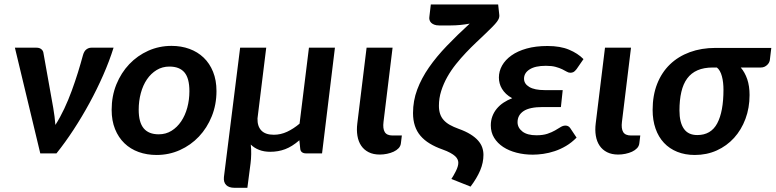

<svg xmlns="http://www.w3.org/2000/svg" viewBox="-20 -703 3555 880"><path d="M500.5 -484.4Q481.4 -423.3 453.1 -358.9Q424.8 -294.4 390.4 -231.2Q356 -168 317.4 -108.9Q278.8 -49.8 238.8 0H164.6L48.3 -484.4H147.5Q160.6 -484.4 168.7 -478Q176.8 -471.7 178.7 -462.4L224.1 -208Q227.5 -187.5 230 -168.5Q232.4 -149.4 233.9 -130.4Q255.9 -165 274.7 -205.1Q293.5 -245.1 308.8 -287.1Q324.2 -329.1 337.2 -370.8Q350.1 -412.6 360.4 -450.7Q365.7 -469.2 376.2 -476.8Q386.7 -484.4 398.4 -484.4Z M707.5 -87.4Q740.2 -87.4 766.1 -103.5Q792 -119.6 810.3 -146.7Q828.6 -173.8 838.4 -209.7Q848.1 -245.6 848.1 -285.2Q848.1 -344.2 825.4 -371.1Q802.7 -397.9 756.3 -397.9Q724.1 -397.9 698 -382.1Q671.9 -366.2 653.6 -339.4Q635.3 -312.5 625.5 -276.4Q615.7 -240.2 615.7 -200.2Q615.7 -142.1 638.7 -114.7Q661.6 -87.4 707.5 -87.4ZM697.8 7.3Q653.3 7.3 615.5 -6.3Q577.6 -20 550.3 -46.4Q522.9 -72.8 507.3 -111.3Q491.7 -149.9 491.7 -199.7Q491.7 -262.7 513.4 -316.2Q535.2 -369.6 572.5 -408.9Q609.9 -448.2 659.7 -470.5Q709.5 -492.7 766.1 -492.7Q810.5 -492.7 848.1 -479Q885.7 -465.3 913.3 -439Q940.9 -412.6 956.5 -374Q972.2 -335.4 972.2 -285.6Q972.2 -223.6 950.7 -170.2Q929.2 -116.7 891.8 -77.1Q854.5 -37.6 804.4 -15.1Q754.4 7.3 697.8 7.3Z M1200.2 -484.4 1160.2 -160.2Q1159.2 -124.5 1177.7 -105Q1196.3 -85.4 1234.9 -85.4Q1266.6 -85.4 1295.9 -99.1Q1325.2 -112.8 1353 -136.2L1396 -484.4H1515.1L1456.1 0H1382.3Q1371.1 0 1364 -5.4Q1356.9 -10.7 1356 -22L1352.1 -60.1Q1335 -45.4 1319.1 -35.4Q1303.2 -25.4 1287.1 -19.3Q1271 -13.2 1254.2 -10.3Q1237.3 -7.3 1218.3 -7.3Q1189.9 -7.3 1167.5 -16.1Q1145 -24.9 1129.4 -40.5Q1131.8 -19.5 1131.3 3.4Q1130.9 26.4 1128.4 45.4L1113.8 157.7H1054.2Q1029.3 157.7 1016.6 145Q1003.9 132.3 1006.3 108.4L1080.6 -484.4Z M1660.2 -484.4H1779.3L1737.8 -144.5Q1733.9 -113.8 1743.4 -97.9Q1752.9 -82 1779.3 -82H1821.8L1817.4 -45.9Q1815.9 -33.2 1806.9 -23.7Q1797.9 -14.2 1784.2 -7.8Q1770.5 -1.5 1753.7 2Q1736.8 5.4 1720.7 5.4Q1690.9 5.4 1669.7 -5.4Q1648.4 -16.1 1635.5 -35.2Q1622.6 -54.2 1618.2 -80.6Q1613.8 -106.9 1617.7 -137.7Z M2268.6 -632.8Q2269 -626.5 2266.8 -619.6Q2264.6 -612.8 2257.6 -603.3Q2250.5 -593.8 2237.5 -580.6Q2224.6 -567.4 2204.6 -548.3Q2185.5 -530.3 2162.6 -508.5Q2139.6 -486.8 2116 -461.9Q2092.3 -437 2069.8 -408.9Q2047.4 -380.9 2030 -350.1Q2012.7 -319.3 2002.2 -286.1Q1991.7 -252.9 1991.7 -218.3Q1991.7 -197.3 1997.1 -181.2Q2002.4 -165 2013.7 -152.6Q2024.9 -140.1 2041.7 -130.6Q2058.6 -121.1 2081.5 -112.8Q2114.3 -101.1 2136.2 -87.4Q2158.2 -73.7 2171.4 -58.6Q2184.6 -43.5 2190.2 -27.1Q2195.8 -10.7 2195.8 6.8Q2195.8 42.5 2180.9 77.9Q2166 113.3 2136.7 152.3L2048.8 117.2Q2053.7 109.9 2059.1 100.6Q2064.5 91.3 2069.3 81.5Q2074.2 71.8 2077.4 61.8Q2080.6 51.8 2080.6 43Q2080.6 35.6 2077.4 28.1Q2074.2 20.5 2066.2 12.9Q2058.1 5.4 2043.9 -2.4Q2029.8 -10.3 2007.8 -18.1Q1974.6 -29.8 1949.5 -45.2Q1924.3 -60.5 1907.2 -80.6Q1890.1 -100.6 1881.6 -126.5Q1873 -152.3 1873 -184.6Q1873 -241.2 1892.3 -292.7Q1911.6 -344.2 1946 -393.8Q1980.5 -443.4 2028.1 -492.9Q2075.7 -542.5 2132.8 -594.7Q2111.3 -590.8 2089.6 -588.6Q2067.9 -586.4 2044.4 -586.4H1992.7Q1979 -586.4 1970 -590.1Q1960.9 -593.8 1955.8 -599.1Q1950.7 -604.5 1948.7 -611.3Q1946.8 -618.2 1947.8 -625L1954.6 -682.6H2263.2Z M2622.6 -386.2Q2614.3 -375.5 2608.2 -372.6Q2602.1 -369.6 2593.8 -369.6Q2585.9 -369.6 2577.6 -374.5Q2569.3 -379.4 2556.9 -385.5Q2544.4 -391.6 2526.6 -396.5Q2508.8 -401.4 2481.9 -401.4Q2433.1 -401.4 2407.5 -385Q2381.8 -368.7 2381.8 -342.3Q2381.8 -318.8 2406 -304.4Q2430.2 -290 2476.6 -290H2559.1L2550.8 -212.4H2467.8Q2407.2 -212.4 2379.6 -193.8Q2352.1 -175.3 2352.1 -143.1Q2352.1 -117.7 2374.3 -100.3Q2396.5 -83 2438.5 -83Q2468.3 -83 2488.8 -89.8Q2509.3 -96.7 2523.9 -105.2Q2538.6 -113.8 2549.6 -120.6Q2560.5 -127.4 2571.8 -127.4Q2585.4 -127.4 2593.3 -116.2L2622.6 -72.3Q2600.1 -49.3 2574.5 -34.2Q2548.8 -19 2522.5 -10.3Q2496.1 -1.5 2470.2 2.2Q2444.3 5.9 2421.9 5.9Q2382.3 5.9 2347.4 -3.2Q2312.5 -12.2 2286.4 -29.3Q2260.3 -46.4 2244.9 -71.3Q2229.5 -96.2 2229.5 -128.4Q2229.5 -150.9 2236.8 -170.2Q2244.1 -189.5 2257.1 -205.1Q2270 -220.7 2288.1 -232.7Q2306.2 -244.6 2327.6 -252.9Q2311 -261.7 2299.6 -272.7Q2288.1 -283.7 2280.8 -295.9Q2273.4 -308.1 2270 -321.3Q2266.6 -334.5 2266.6 -347.7Q2266.6 -376.5 2281.2 -402.6Q2295.9 -428.7 2324 -448.7Q2352.1 -468.8 2393.6 -480.5Q2435.1 -492.2 2489.3 -492.2Q2547.9 -492.2 2588.1 -475.3Q2628.4 -458.5 2654.3 -432.1Z M2752.9 -484.4H2872.1L2830.6 -144.5Q2826.7 -113.8 2836.2 -97.9Q2845.7 -82 2872.1 -82H2914.6L2910.2 -45.9Q2908.7 -33.2 2899.7 -23.7Q2890.6 -14.2 2877 -7.8Q2863.3 -1.5 2846.4 2Q2829.6 5.4 2813.5 5.4Q2783.7 5.4 2762.5 -5.4Q2741.2 -16.1 2728.3 -35.2Q2715.3 -54.2 2710.9 -80.6Q2706.5 -106.9 2710.4 -137.7Z M3375 -393.6Q3394 -371.6 3404.8 -340.1Q3415.5 -308.6 3415.5 -267.6Q3415.5 -208.5 3396.7 -158.2Q3377.9 -107.9 3344.5 -71Q3311 -34.2 3265.1 -13.4Q3219.2 7.3 3164.6 7.3Q3120.1 7.3 3084.2 -7.1Q3048.3 -21.5 3023.2 -48.3Q2998 -75.2 2984.6 -113.5Q2971.2 -151.9 2971.2 -199.2Q2971.2 -265.6 2991.9 -318.4Q3012.7 -371.1 3050.5 -407.7Q3088.4 -444.3 3141.6 -463.9Q3194.8 -483.4 3259.3 -483.4H3515.1L3508.3 -426.8Q3507.3 -421.4 3504.2 -415.5Q3501 -409.7 3495.6 -404.8Q3490.2 -399.9 3483.2 -396.7Q3476.1 -393.6 3467.3 -393.6ZM3295.9 -292Q3295.9 -308.1 3294.2 -323.7Q3292.5 -339.4 3288.8 -353Q3285.2 -366.7 3279.3 -377.2Q3273.4 -387.7 3265.6 -393.6H3247.6Q3206.1 -393.6 3177 -380.9Q3147.9 -368.2 3129.6 -343.3Q3111.3 -318.4 3102.8 -281.5Q3094.2 -244.6 3094.2 -196.8Q3094.2 -142.1 3114.3 -113Q3134.3 -84 3175.8 -84Q3238.8 -84 3267.3 -137.7Q3295.9 -191.4 3295.9 -292Z"/></svg>

Font: Carlito
Style: Bold Italic
Weight: 700
Italic angle: -7°
Designer: Lukasz Dziedzic
Foundry: tyPoland Lukasz Dziedzic
Version: Version 1.104